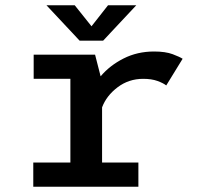

<svg xmlns="http://www.w3.org/2000/svg" viewBox="-20 -707 750 727"><path d="M366.5 -91.5H504V0H106V-91.5H246.5V-408.5H107.5V-500H340L361 -418Q395.5 -459 447.8 -485.5Q500 -512 563.5 -512Q606.5 -512 633.8 -501.8Q661 -491.5 671.5 -484.5L609.5 -383.5Q598 -392.5 576 -400.5Q554 -408.5 522 -408.5Q467.5 -408.5 425.2 -376.5Q383 -344.5 366.5 -300.5ZM496 -687 370.5 -553H281.5L156 -687H263L326.5 -607.5L389 -687Z"/></svg>

Font: League Mono Medium
Style: Regular
Weight: 500
Width: 6
Designer: Tyler Finck
Foundry: The League of Moveable Type / Tyler Finck
Version: Version 2.300;RELEASE